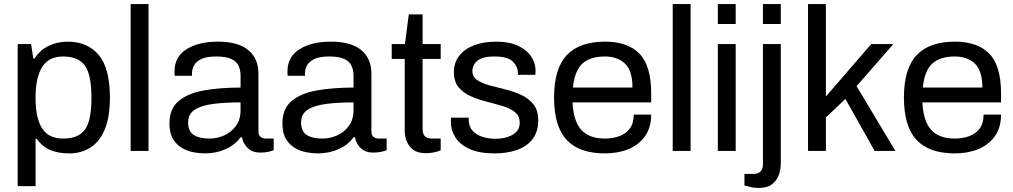

<svg xmlns="http://www.w3.org/2000/svg" viewBox="-20 -743 4986 945"><path d="M67 173V-526H133L144 -455H150Q176 -496 219 -517Q262 -538 313 -538Q410 -538 465.5 -473Q521 -408 521 -263Q521 -168 496 -107Q471 -46 425.5 -17Q380 12 321 12Q266 12 226.5 -5Q187 -22 161 -60H155V173ZM291 -61Q366 -61 398 -105Q430 -149 430 -259V-263Q430 -376 397.5 -420.5Q365 -465 291 -465Q219 -465 187 -412.5Q155 -360 155 -263V-259Q155 -164 186.5 -112.5Q218 -61 291 -61Z M623 0V-723H711V0Z M988 12Q963 12 933 6.5Q903 1 876 -14.5Q849 -30 831.5 -59Q814 -88 814 -136Q814 -208 859.5 -246Q905 -284 984 -298Q1063 -312 1164 -312V-370Q1164 -398 1154 -419.5Q1144 -441 1118 -453Q1092 -465 1044 -465Q997 -465 971 -452.5Q945 -440 935 -421Q925 -402 925 -382V-370H840Q839 -374 839 -379.5Q839 -385 839 -392Q839 -464 898.5 -501Q958 -538 1052 -538Q1152 -538 1202 -496.5Q1252 -455 1252 -381V-96Q1252 -77 1263 -69Q1274 -61 1287 -61H1327V-4Q1319 0 1301.5 4Q1284 8 1259 8Q1224 8 1201 -12.5Q1178 -33 1171 -67H1164Q1137 -30 1090.5 -9Q1044 12 988 12ZM1011 -61Q1048 -61 1083 -76.5Q1118 -92 1141 -123Q1164 -154 1164 -201V-239Q1087 -239 1029 -231.5Q971 -224 938.5 -203Q906 -182 906 -141Q906 -96 934 -78.5Q962 -61 1011 -61Z M1544 12Q1519 12 1489 6.5Q1459 1 1432 -14.5Q1405 -30 1387.5 -59Q1370 -88 1370 -136Q1370 -208 1415.5 -246Q1461 -284 1540 -298Q1619 -312 1720 -312V-370Q1720 -398 1710 -419.5Q1700 -441 1674 -453Q1648 -465 1600 -465Q1553 -465 1527 -452.5Q1501 -440 1491 -421Q1481 -402 1481 -382V-370H1396Q1395 -374 1395 -379.5Q1395 -385 1395 -392Q1395 -464 1454.5 -501Q1514 -538 1608 -538Q1708 -538 1758 -496.5Q1808 -455 1808 -381V-96Q1808 -77 1819 -69Q1830 -61 1843 -61H1883V-4Q1875 0 1857.5 4Q1840 8 1815 8Q1780 8 1757 -12.5Q1734 -33 1727 -67H1720Q1693 -30 1646.5 -9Q1600 12 1544 12ZM1567 -61Q1604 -61 1639 -76.5Q1674 -92 1697 -123Q1720 -154 1720 -201V-239Q1643 -239 1585 -231.5Q1527 -224 1494.5 -203Q1462 -182 1462 -141Q1462 -96 1490 -78.5Q1518 -61 1567 -61Z M2076 11Q2037 11 2014.5 -5.5Q1992 -22 1982 -47Q1972 -72 1972 -100V-453H1908V-526H1973L1992 -672H2060V-526H2149V-453H2060V-108Q2060 -61 2104 -61H2149V-3Q2136 3 2115 7Q2094 11 2076 11Z M2415 12Q2338 12 2290.5 -10Q2243 -32 2221 -67.5Q2199 -103 2199 -142Q2199 -152 2199.5 -157Q2200 -162 2200 -164H2287V-154Q2287 -121 2305 -100.5Q2323 -80 2353 -70Q2383 -60 2420 -60Q2452 -60 2479 -69Q2506 -78 2522 -95Q2538 -112 2538 -138Q2538 -172 2514.5 -191Q2491 -210 2454 -221Q2417 -232 2376 -242.5Q2335 -253 2298 -269Q2261 -285 2237.5 -313Q2214 -341 2214 -388Q2214 -434 2240 -468Q2266 -502 2313 -520Q2360 -538 2423 -538Q2486 -538 2529 -518Q2572 -498 2594 -465.5Q2616 -433 2616 -394Q2616 -389 2615.5 -382.5Q2615 -376 2615 -375H2529V-384Q2529 -415 2504 -440Q2479 -465 2413 -465Q2368 -465 2345 -453.5Q2322 -442 2313.5 -425Q2305 -408 2305 -394Q2305 -365 2328.5 -349Q2352 -333 2389 -323Q2426 -313 2467 -303Q2508 -293 2545 -276Q2582 -259 2605.5 -229.5Q2629 -200 2629 -150Q2629 -94 2601 -58Q2573 -22 2524.5 -5Q2476 12 2415 12Z M2958 12Q2831 12 2769 -54.5Q2707 -121 2707 -263Q2707 -405 2769.5 -471.5Q2832 -538 2958 -538Q3069 -538 3127 -479Q3185 -420 3185 -283V-239H2798Q2802 -148 2840.5 -104.5Q2879 -61 2958 -61Q2996 -61 3028.5 -73Q3061 -85 3080 -110.5Q3099 -136 3099 -179H3185Q3185 -115 3154.5 -72.5Q3124 -30 3073 -9Q3022 12 2958 12ZM2800 -312H3093Q3093 -395 3056 -430Q3019 -465 2958 -465Q2884 -465 2846 -429.5Q2808 -394 2800 -312Z M3291 0V-723H3379V0Z M3513 0V-526H3601V0ZM3513 -625V-723H3601V-625Z M3713 182Q3695 182 3676 178Q3657 174 3644 170V113H3688Q3735 113 3735 65V-526H3823V61Q3823 91 3813 118.5Q3803 146 3779.5 164Q3756 182 3713 182ZM3735 -625V-723H3823V-625Z M3957 0V-723H4045V-268L4268 -526H4377L4196 -319L4387 0H4285L4141 -256L4045 -165V0Z M4680 12Q4553 12 4491 -54.5Q4429 -121 4429 -263Q4429 -405 4491.5 -471.5Q4554 -538 4680 -538Q4791 -538 4849 -479Q4907 -420 4907 -283V-239H4520Q4524 -148 4562.5 -104.5Q4601 -61 4680 -61Q4718 -61 4750.5 -73Q4783 -85 4802 -110.5Q4821 -136 4821 -179H4907Q4907 -115 4876.5 -72.5Q4846 -30 4795 -9Q4744 12 4680 12ZM4522 -312H4815Q4815 -395 4778 -430Q4741 -465 4680 -465Q4606 -465 4568 -429.5Q4530 -394 4522 -312Z"/></svg>

Font: Archivo VF Beta
Style: Regular
Weight: 400
Designer: Hector Gatti
Foundry: Omnibus-Type
Version: Version 1.002